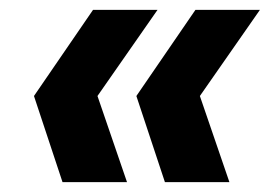

<svg xmlns="http://www.w3.org/2000/svg" viewBox="-20 -490 560 390"><path d="M315 -120 257 -295 377 -470H508L386 -295L446 -120ZM107 -120 49 -295 169 -470H300L178 -295L238 -120Z"/></svg>

Font: DM Sans 20pt ExtraBold
Style: Italic
Weight: 800
Italic angle: -10°
Version: Version 4.004;gftools[0.9.30]